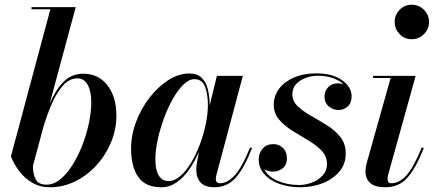

<svg xmlns="http://www.w3.org/2000/svg" viewBox="-20 -780 1830 810"><path d="M192.5 -741H113V-750H299.5L189.5 -342.5Q215.5 -402.5 249 -435.8Q282.5 -469 331.5 -469Q395.5 -469 433.2 -420.2Q471 -371.5 471 -292.5Q471 -234 448.5 -179.8Q426 -125.5 387 -82.8Q348 -40 297.5 -15Q247 10 190 10Q149.5 10 117.5 -8.2Q85.5 -26.5 62.5 -56.2Q39.5 -86 26 -120ZM119 -80.5Q119 -45 130.8 -23Q142.5 -1 176.5 -1Q206.5 -1 234.5 -23.8Q262.5 -46.5 286.2 -84.5Q310 -122.5 327.8 -168.5Q345.5 -214.5 355.2 -261.2Q365 -308 365 -348Q365 -395.5 349.8 -422.5Q334.5 -449.5 307 -449.5Q272.5 -449.5 245.8 -419.2Q219 -389 198.5 -342Q178 -295 163 -244Z M864.5 -336V-335L895 -460H1004.5L892.5 -40Q890.5 -32.5 890.5 -24.5Q890.5 -7 908 -7Q939 -7 969.8 -39.8Q1000.5 -72.5 1035 -158L1043.5 -155.5Q1010 -70 974.2 -30Q938.5 10 884.5 10Q844.5 10 826.2 -10.2Q808 -30.5 808 -63Q808 -79 810.5 -91.5L819.5 -140Q802 -99.5 778.2 -65.2Q754.5 -31 725 -10.5Q695.5 10 661 10Q593.5 10 563.2 -33.5Q533 -77 533 -152.5Q533 -210 554.2 -266.2Q575.5 -322.5 611.2 -368.5Q647 -414.5 690.5 -442.2Q734 -470 779 -470Q813 -470 831.5 -451.2Q850 -432.5 857.2 -402Q864.5 -371.5 864.5 -336ZM857 -337Q857 -384.5 844.5 -415.2Q832 -446 800.5 -446Q777.5 -446 754 -423.2Q730.5 -400.5 709.2 -363Q688 -325.5 671.5 -280.5Q655 -235.5 645.2 -190.2Q635.5 -145 635.5 -108Q635.5 -62 650.2 -39Q665 -16 691 -16Q716 -16 740.2 -36.8Q764.5 -57.5 785.5 -92.2Q806.5 -127 822.5 -169.2Q838.5 -211.5 847.8 -255.2Q857 -299 857 -337Z M1438.5 -132Q1438.5 -88 1411.8 -56.2Q1385 -24.5 1341.5 -7.2Q1298 10 1247 10Q1199.5 10 1159.5 -4Q1119.5 -18 1095.5 -44.5Q1071.5 -71 1071.5 -108Q1071.5 -134 1088 -153Q1104.5 -172 1133 -172Q1158 -172 1174.2 -155.5Q1190.5 -139 1190.5 -112Q1190.5 -84.5 1172.8 -70.2Q1155 -56 1131.5 -56Q1110 -56 1094.5 -66Q1112 -33.5 1152.8 -16.5Q1193.5 0.5 1241.5 0.5Q1268.5 0.5 1295.8 -9.8Q1323 -20 1341.2 -39.8Q1359.5 -59.5 1359.5 -88Q1359.5 -121 1336.8 -144.5Q1314 -168 1280.5 -187.8Q1247 -207.5 1213.8 -228.2Q1180.5 -249 1157.8 -275Q1135 -301 1135 -338.5Q1135 -376 1157.5 -405.8Q1180 -435.5 1220.5 -453Q1261 -470.5 1314.5 -470.5Q1364.5 -470.5 1397.8 -455.8Q1431 -441 1447.2 -419.2Q1463.5 -397.5 1463.5 -375Q1463.5 -345.5 1446.8 -330.8Q1430 -316 1408.5 -316Q1385.5 -316 1367.2 -331Q1349 -346 1349 -374Q1349 -396.5 1364.8 -412.5Q1380.5 -428.5 1406 -428.5Q1418.5 -428.5 1429.5 -424Q1413 -440 1385.2 -450.2Q1357.5 -460.5 1320.5 -460.5Q1294.5 -460.5 1270 -451.5Q1245.5 -442.5 1229.5 -425.5Q1213.5 -408.5 1213.5 -383.5Q1213.5 -353 1236.2 -331.5Q1259 -310 1292.5 -291.2Q1326 -272.5 1359.5 -251.5Q1393 -230.5 1415.8 -202.2Q1438.5 -174 1438.5 -132Z M1645 -687.5Q1645 -717 1665.8 -738.5Q1686.5 -760 1717 -760Q1747.5 -760 1768.8 -738.5Q1790 -717 1790 -687.5Q1790 -658 1768.8 -636.2Q1747.5 -614.5 1717 -614.5Q1686.5 -614.5 1665.8 -636.2Q1645 -658 1645 -687.5ZM1768 -155.5Q1734 -70 1698.5 -30Q1663 10 1605.5 10Q1561.5 10 1541.8 -8Q1522 -26 1522 -56.5Q1522 -66.5 1523.8 -77Q1525.5 -87.5 1528 -95.5L1628 -451H1554V-460H1733.5L1617 -41Q1615 -33.5 1615 -25Q1615 -7 1631.5 -7Q1664 -7 1694 -39.5Q1724 -72 1759.5 -158Z"/></svg>

Font: Bodoni* 24pt Medium
Style: Italic
Weight: 500
Italic angle: -13°
Version: Version 2.3